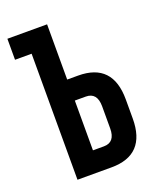

<svg xmlns="http://www.w3.org/2000/svg" viewBox="-132 -780 703 859"><g transform="rotate(-20 219.5 -350.0)"><path d="M8 -700H197V-437H249Q413 -437 413 -264V-173Q413 0 249 0H87V-600H8ZM249 -100Q303 -100 303 -166V-271Q303 -337 249 -337H197V-100Z"/></g></svg>

Font: Adderley Bold
Style: Regular
Weight: 700
Designer: gorohovskiy
Version: Version 1.003 November 13, 2017